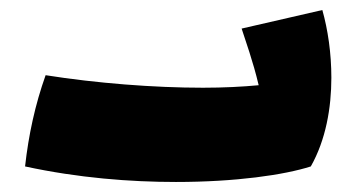

<svg xmlns="http://www.w3.org/2000/svg" viewBox="-20 -357 711 383"><path d="M623 -337 462 -300C469 -278 485 -234 496 -187C464 -184 426 -182 385 -182C287 -182 172 -191 71 -207C50 -148 37 -88 30 -25C136 -2 240 6 331 6C450 6 547 -8 600 -25C630 -78 641 -142 641 -202C641 -251 634 -298 623 -337Z"/></svg>

Font: FilmFarsi Display
Style: Regular
Weight: 400
Designer: Borna Izadpanah
Foundry: Borna Izadpanah
Version: Version 1.000;PS 001.000;hotconv 1.0.88;makeotf.lib2.5.64775